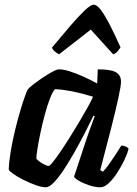

<svg xmlns="http://www.w3.org/2000/svg" viewBox="-20 -794 580 814"><path d="M174 0Q157.5 0 132 -9Q106.5 -18 80.5 -31Q54.5 -44 36.8 -56.5Q19 -69 17 -75Q18.5 -112 26 -155.8Q33.5 -199.5 44.2 -243.5Q55 -287.5 66 -324.5Q77 -361.5 85.8 -386Q94.5 -410.5 97.5 -414.5Q102.5 -421.5 120.2 -435.2Q138 -449 160 -464Q182 -479 201.5 -489.5Q221 -500 230.5 -500Q249.5 -500 276 -491.5Q302.5 -483 332.8 -469.5Q363 -456 392 -440L394.5 -500Q450.5 -500 471.8 -487.5Q493 -475 493 -448.5Q493 -430 482 -379.5Q471 -329 451.5 -251.8Q432 -174.5 405 -73L416 -66Q427 -76.5 441 -96Q455 -115.5 469.5 -137.8Q484 -160 494.5 -177Q503.5 -177 513.2 -172.5Q523 -168 525 -163Q520 -142 506.8 -114.5Q493.5 -87 476.2 -60.5Q459 -34 440.5 -17Q422 0 406 0Q384 0 358.8 -8.2Q333.5 -16.5 315.2 -27.2Q297 -38 294 -45L345.5 -201Q352 -220 357.5 -235.8Q363 -251.5 369 -267Q375 -282.5 381.5 -301L376.5 -304Q360 -270 339 -229Q318 -188 295 -147.5Q272 -107 249.8 -73.5Q227.5 -40 208 -20Q188.5 0 174 0ZM186.5 -90.5Q191 -90.5 204.2 -107Q217.5 -123.5 236 -150.5Q254.5 -177.5 275 -210.2Q295.5 -243 315.2 -276Q335 -309 350.8 -337.5Q366.5 -366 374.5 -384Q323.5 -399.5 284.8 -407Q246 -414.5 213 -416Q202.5 -404 191.2 -374.8Q180 -345.5 169.8 -307.5Q159.5 -269.5 151.5 -231.2Q143.5 -193 138.8 -163.2Q134 -133.5 134 -121.5Q144 -110 161 -100.2Q178 -90.5 186.5 -90.5ZM230.5 -564Q220.5 -568.5 211.5 -576.5Q202.5 -584.5 200.5 -592.5Q243 -643.5 278.2 -684.5Q313.5 -725.5 339 -749.8Q364.5 -774 377.5 -774Q391.5 -774 409 -750Q426.5 -726 447.5 -685Q468.5 -644 491 -593Q485.5 -586 478.8 -576.8Q472 -567.5 459.5 -564L365 -668.5Z"/></svg>

Font: Texturina Medium
Style: Italic
Weight: 500
Italic angle: -11°
Designer: Guillermo Torres Carreño
Foundry: Omnibus-Type
Version: Version 1.002